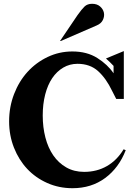

<svg xmlns="http://www.w3.org/2000/svg" viewBox="-20 -981 709 1011"><path d="M361 -710Q438 -710 492.5 -675.5Q547 -641 578 -595V-634Q575 -638 558.5 -654Q542 -670 538 -673L632 -712V-460H592L570 -503Q539 -568 496.5 -606.5Q454 -645 388 -645Q347 -645 313 -625Q279 -605 255 -569.5Q231 -534 218 -483.5Q205 -433 205 -373Q205 -311 219 -257Q233 -203 260.5 -163Q288 -123 329 -99.5Q370 -76 423 -76Q490 -76 543 -106.5Q596 -137 631 -195L642 -190Q606 -97 533.5 -43.5Q461 10 362 10Q290 10 228.5 -17.5Q167 -45 123 -92Q79 -139 53.5 -203.5Q28 -268 28 -342Q28 -418 54 -485.5Q80 -553 125 -602.5Q170 -652 231 -681Q292 -710 361 -710ZM296 -765H300L489 -847Q513 -857 522 -876.5Q531 -896 527 -914.5Q523 -933 507 -947Q491 -961 465 -961Q440 -961 425 -946.5Q410 -932 388 -901Z"/></svg>

Font: Redaction
Style: Bold
Weight: 700
Designer: Jeremy Mickel / Forest Young
Foundry: MCKL
Version: Version 2.001; Redaction Bold